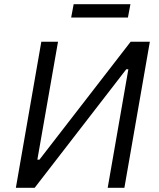

<svg xmlns="http://www.w3.org/2000/svg" viewBox="-20 -900 762 920"><path d="M56 0H146L585 -568H595L496 0H576L698 -700H606L169 -135H159L258 -700H178ZM321 -816H593L605 -880H333Z"/></svg>

Font: Fixel Display
Style: Italic
Weight: 400
Italic angle: -10°
Designer: AlfaBravo + MacPaw
Foundry: Kyrylo Tkachov, Marchela Mozhyna, Serhii Makarenko, Maria Weinstein, Zakhar Kryvoshyya
Version: Version 1.210;Glyphs 3.2 (3217)